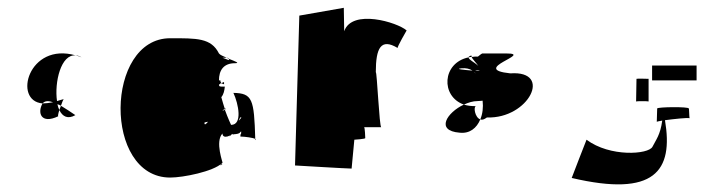

<svg xmlns="http://www.w3.org/2000/svg" viewBox="-20 -488 1855 492"><path d="M89.1 -223C75.1 -199 85.1 -169 129.1 -190C128.1 -190 129.1 -197 132.1 -206C130.1 -210 128.1 -216 127.1 -221C130.1 -220 133.1 -219 136.1 -217C139.1 -226 142.1 -233 143.1 -234C137.1 -232 131.1 -231 126.1 -229C119.1 -277 136.1 -350 174.1 -346C53.1 -381 12.1 -229 89.1 -223ZM89.1 -223C95.1 -230 104.1 -230 116.1 -226C105.1 -224 96.1 -223 89.1 -223ZM132.1 -206C140.1 -189 154.1 -182 173.1 -193C161.1 -201 148.1 -210 136.1 -217C135.1 -214 133.1 -209 132.1 -206ZM174.1 -346C179.1 -345 184.1 -343 189.1 -341C184.1 -344 179.1 -346 174.1 -346Z M416.1 -33C449.6 -33 526.7 -48.5 549.1 -70C542.1 -63 543.1 -64 546.1 -66C545.1 -64 545.1 -63 550.1 -68C549.1 -68 547.1 -67 546.1 -66C547.5 -67.4 548.8 -69.6 550.1 -71C552.1 -69 530.1 -125 550.1 -146C550.1 -146 549.1 -131 570.1 -141C570.1 -141 563.1 -133 575.1 -145C575.1 -145 578.1 -141 578.1 -144C584.1 -144 594.1 -145 596.1 -150C596.1 -150 598.1 -151 598.1 -151C598.1 -148 598.1 -144 596.1 -143V-138H597.1C607.1 -138 629.1 -135 634.1 -132C631.1 -234 627.1 -249 578.1 -250C591.1 -222 602.1 -168 572.1 -168C572.1 -168 564.1 -185 556.1 -207C555.1 -206 552.1 -205 550.1 -204C551.1 -206 553.1 -207 556.1 -209C553.1 -218 550.1 -228 547.1 -239C553.1 -246 555.1 -256 556.1 -266H552.1C544.1 -266 541.1 -266 541.1 -271C542.1 -272 544.1 -273 546.1 -275L554.1 -272V-278C553.1 -277 549.1 -276 547.1 -275C547.1 -276 542.1 -282 546.1 -282H541.1C541.1 -307 552.1 -326 582.1 -326C596.1 -326 582.1 -331 567.1 -337C567.1 -336 567.1 -335 565.1 -334C562.1 -336 555.1 -338 550.1 -340H561.1C552.1 -344 544.1 -347 541.1 -351C521.1 -391 484.1 -390 416.1 -390C249.1 -390 244.1 -33 416.1 -33ZM504.1 -172C502.1 -174 506.1 -175 513.1 -176C508.1 -170 504.1 -167 504.1 -172ZM556.1 -207C558.1 -208 559.1 -209 558.1 -210C557.1 -210 557.1 -209 556.1 -209ZM561.1 -340 567.1 -337C567.1 -338 565.1 -340 561.1 -340ZM592.1 -179C592.1 -181 594.1 -184 596.1 -188C597.1 -187 596.1 -187 596.1 -186L598.1 -188C599.1 -186 594.1 -181 592.1 -179ZM634.1 -129C636.1 -130 636.1 -131 634.1 -132Z M736 -64C736 -64 870 -56 881 -56L888 -130C890 -130 916 -132 916 -134C916 -136 915 -162 913 -162H957C952 -162 946 -305 943 -303C943 -365 956 -391 999 -365C997 -367 1022 -410 1022 -410C998 -431 882 -466 862 -408L861 -468L747 -448C747 -447 736 -64 736 -64Z M1157.7 -148C1183.7 -145 1201.7 -160 1210.7 -182C1196.7 -187 1192.7 -215 1199.7 -216C1187.7 -216 1177.7 -217 1168.7 -220C1179.7 -225 1191.7 -229 1203.7 -229C1209.7 -229 1214.7 -230 1216.7 -230C1218.7 -213 1216.7 -196 1210.7 -182C1215.7 -180 1220.7 -182 1227.7 -187C1334.7 -183 1397.7 -308 1287.7 -300C1181.7 -311 1348.7 -351 1277.7 -351H1215.7C1211.7 -349 1208.7 -346 1204.7 -343C1198.7 -343 1193.7 -343 1188.7 -342C1190.7 -336 1199.7 -328 1205.7 -319C1196.7 -328 1180.7 -335 1180.7 -341C1112.7 -327 1108.7 -241 1168.7 -220C1125.7 -200 1094.7 -153 1157.7 -148ZM1162.7 -313C1173.7 -314 1183.7 -312 1190.7 -307C1169.7 -309 1143.7 -311 1162.7 -313ZM1180.7 -341C1183.7 -342 1185.7 -342 1188.7 -342C1188.7 -344 1187.7 -345 1187.7 -346C1182.7 -344 1180.7 -343 1180.7 -341ZM1195.7 -303 1198.7 -300C1196.7 -301 1195.7 -302 1195.7 -303ZM1197.7 -307C1200.7 -308 1204.7 -309 1209.7 -306C1207.7 -306 1203.7 -307 1197.7 -307Z M1445 -32C1658 18 1706 -50 1684 -180C1707 -183 1743 -187 1747 -185C1746 -189 1746 -211 1745 -210C1745 -215 1664 -214 1664 -210L1663 -176C1663 -176 1669 -178 1677 -179C1672 -142 1661 -130 1652 -112C1642 -92 1543 -85 1483 -130C1483 -130 1445 -33 1445 -32ZM1610 -228C1610 -229 1642 -229 1642 -228V-286C1642 -286 1611 -287 1611 -286ZM1651 -282H1765V-320H1651Z"/></svg>

Font: Getaway
Style: Regular
Weight: 400
Version: Version 0.1